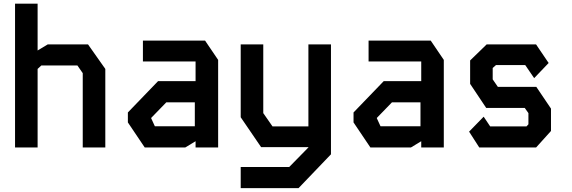

<svg xmlns="http://www.w3.org/2000/svg" viewBox="-20 -784 3040 1021"><path d="M60 -764.5V0H180V-417.5L200 -436H391.5L420 -395V0H540V-417.5L448 -548H234L180 -515.5V-764.5Z M740 -568V-457H1020V-352.5H820.5L660 -186V-133L749.5 0H965.5L1020 -33V0H1140V-465.5L1070.5 -568ZM784 -155V-157L864.5 -240H1016V-112.5H803.5Z M1620 -548V-112H1429L1380 -182.5V-548H1260V-160.5L1368.5 -1.5H1620V0L1518 104H1260V216.5H1567.5L1740 36.5V-548Z M1940 -568V-457H2220V-352.5H2020.5L1860 -186V-133L1949.5 0H2165.5L2220 -33V0H2340V-465.5L2270.5 -568ZM1984 -155V-157L2064.5 -240H2216V-112.5H2003.5Z M2568 -548 2480 -462.5V-338L2565.5 -210H2770.5L2790 -182.5V-123L2780 -112H2586.5L2552 -163.5L2474.5 -84L2528.5 0H2831L2910 -87.5V-206.5L2832 -322H2627.5L2600 -362V-422.5L2617.5 -438H2773L2820.5 -368.5L2897.5 -449L2830.5 -548Z"/></svg>

Font: Kode
Style: Regular
Weight: 400
Monospace: yes
Designer: Isa Ozler
Foundry: Kadena LLC
Version: Version 1.000;gftools[0.9.28]